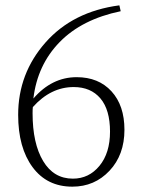

<svg xmlns="http://www.w3.org/2000/svg" viewBox="-20 -684 533 719"><path d="M253 -15Q313 -15 352.5 -63Q392 -111 392 -191Q392 -273 356 -315.5Q320 -358 256 -358Q170 -358 103 -283Q102 -275 102 -260Q102 -147 141.5 -81Q181 -15 253 -15ZM427 -664 432 -642Q287 -612 203.5 -526.5Q120 -441 105 -315Q174 -395 267 -395Q349 -395 397.5 -342Q446 -289 446 -198Q446 -104 390 -44.5Q334 15 251 15Q156 15 102 -58Q48 -131 48 -254Q48 -409 150.5 -525Q253 -641 427 -664Z"/></svg>

Font: TypoPRO Source Serif Pro
Style: Regular
Weight: 300
Designer: Frank Grießhammer
Foundry: Adobe Systems Incorporated
Version: Version 1.017;PS (version unavailable);hotconv 1.0.79;makeot